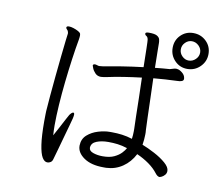

<svg xmlns="http://www.w3.org/2000/svg" viewBox="-86 -895 1172 1018"><g transform="rotate(10 500.0 -386.0)"><path d="M973 -695Q973 -655 944.5 -626.5Q916 -598 875 -598Q835 -598 807.5 -626.5Q780 -655 780 -695Q780 -736 807.5 -763.5Q835 -791 875 -791Q916 -791 944.5 -763.5Q973 -736 973 -695ZM528 -7Q462 -7 423 -34Q384 -61 384 -98V-99Q385 -135 409.5 -156.5Q434 -178 467.5 -188Q501 -198 529 -198H541Q569 -198 596 -194.5Q623 -191 651 -182Q654 -203 654 -223V-236Q653 -259 652 -303.5Q651 -348 650 -402.5Q649 -457 647 -511Q597 -505 549.5 -497.5Q502 -490 461 -481Q454 -480 446.5 -478.5Q439 -477 432 -477Q413 -477 401 -489.5Q389 -502 384 -515Q379 -528 379 -529Q379 -534 384 -536Q386 -537 389 -537Q395 -537 402 -534.5Q409 -532 413 -532Q415 -532 423 -533Q431 -534 434 -534Q475 -542 531 -551Q587 -560 646 -567Q645 -626 644 -668Q643 -710 642 -714Q640 -728 632 -732.5Q624 -737 624 -744V-745Q625 -752 643 -752Q674 -752 686.5 -744.5Q699 -737 701.5 -726.5Q704 -716 704 -708Q704 -701 704.5 -664Q705 -627 706 -574Q727 -576 746.5 -578Q766 -580 785 -581Q794 -583 802 -586Q810 -589 819 -589Q821 -589 822.5 -588.5Q824 -588 825 -588Q836 -587 851 -575Q866 -563 868 -546V-542Q868 -526 832 -526Q802 -525 770.5 -523Q739 -521 707 -518Q709 -464 710.5 -408Q712 -352 713.5 -307.5Q715 -263 716 -241Q717 -235 717 -228.5Q717 -222 717 -216Q717 -202 715.5 -188.5Q714 -175 712 -161Q743 -149 779 -130Q815 -111 840.5 -89Q866 -67 866 -47Q866 -34 858 -25Q850 -16 841.5 -12Q833 -8 831 -8Q819 -8 807 -24Q788 -49 758.5 -70Q729 -91 693 -107Q670 -62 631 -35.5Q592 -9 543 -7ZM928 -695Q928 -716 912 -731.5Q896 -747 875 -747Q855 -747 839.5 -731.5Q824 -716 824 -695Q824 -674 839.5 -658.5Q855 -643 875 -643Q896 -643 912 -658.5Q928 -674 928 -695ZM237 -128Q250 -151 263.5 -177Q277 -203 288 -223.5Q299 -244 302 -249Q307 -256 312 -260.5Q317 -265 321 -265Q327 -265 327 -255Q327 -249 324 -235Q322 -226 313.5 -196Q305 -166 294.5 -128Q284 -90 274.5 -56Q265 -22 260 -5Q257 8 248.5 13.5Q240 19 231 19Q215 19 203 -1Q191 -21 184 -67.5Q177 -114 177 -193Q177 -216 177.5 -231.5Q178 -247 178 -248Q180 -280 184.5 -331Q189 -382 194.5 -439Q200 -496 205.5 -547.5Q211 -599 215 -634Q219 -669 220 -673Q220 -680 216 -688Q214 -691 210 -695Q206 -699 206 -703Q206 -704 206.5 -704.5Q207 -705 207 -706Q209 -711 219 -711Q230 -711 244 -706.5Q258 -702 270 -695.5Q282 -689 284 -682Q285 -680 285 -674Q285 -670 284.5 -665Q284 -660 283 -653Q274 -604 265.5 -543Q257 -482 250 -417.5Q243 -353 239 -292Q235 -231 235 -181Q235 -167 235.5 -153.5Q236 -140 237 -128ZM440 -97Q440 -80 463 -72Q486 -64 514 -64Q552 -64 576 -75.5Q600 -87 614 -102Q628 -117 634 -129Q606 -138 581.5 -141Q557 -144 531 -144Q495 -144 468.5 -133.5Q442 -123 440 -99Z"/></g></svg>

Font: Moon Stars Kai HW
Style: Regular
Weight: 400
Designer: GuiWonder
Version: Version 1.101